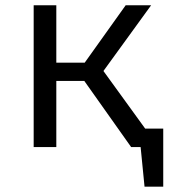

<svg xmlns="http://www.w3.org/2000/svg" viewBox="-20 -560 655 731"><path d="M373.8 -289.7 532.8 -70.3H601.5V150.8H530.3L515.4 0H479V-0.5L301 -251.8H194.4V0H108.2V-540H194.4V-321.5H302.6L458.5 -540H555.4Z"/></svg>

Font: Fira Code Fixed
Style: Regular
Weight: 400
Monospace: yes
Designer: Carrois Corporate, Edenspiekermann AG, Nikita Prokopov
Foundry: Carrois Corporate, Edenspiekermann AG, Nikita Prokopov
Version: Version 5.002